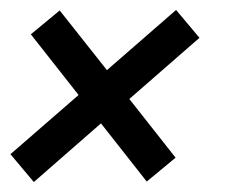

<svg xmlns="http://www.w3.org/2000/svg" viewBox="-20 -472 479 386"><path d="M240 -273 333 -155 275 -107 183 -224 48 -106 1 -162 138 -281 42 -403 100 -451 195 -331 334 -452 381 -396Z"/></svg>

Font: Cabin
Style: Italic
Weight: 400
Italic angle: -7°
Designer: Pablo Impallari
Foundry: Pablo Impallari. http://www.impallari.com Igino Marini. http://www.ikern.com
Version: Version 2.200